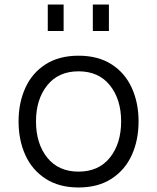

<svg xmlns="http://www.w3.org/2000/svg" viewBox="-20 -811 693 848"><path d="M62 0ZM62 -275Q62 -357 92 -423Q122 -489 181.5 -527Q241 -565 327 -565Q413 -565 472.5 -527Q532 -489 562 -423Q592 -357 592 -275Q592 -192 562 -126Q532 -60 472.5 -21.5Q413 17 327 17Q241 17 181.5 -21.5Q122 -60 92 -126Q62 -192 62 -275ZM515 -275Q515 -372 465.5 -434Q416 -496 327 -496Q238 -496 188.5 -434Q139 -372 139 -275Q139 -177 188.5 -115Q238 -53 327 -53Q416 -53 465.5 -115Q515 -177 515 -275ZM390 -791H461V-674H390ZM191 -791H261V-674H191Z"/></svg>

Font: Biryani Light
Style: Regular
Weight: 300
Designer: Dan Reynolds and Mathieu Réguer
Foundry: Dan Reynolds and Mathieu Réguer
Version: Version 1.004; ttfautohint (v1.1) -l 5 -r 5 -G 72 -x 0 -D la